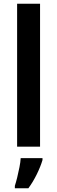

<svg xmlns="http://www.w3.org/2000/svg" viewBox="-20 -780 303 1021"><path d="M193 0H71V-760H193ZM206 71Q196 105 176 146Q156 187 131 221H59V208Q65 190 71.5 163.5Q78 137 83.5 109Q89 81 90 61H206Z"/></svg>

Font: Noto Sans Lao SemiCondensed SemiBold
Style: Regular
Weight: 600
Width: 4
Designer: Monotype Design Team
Foundry: Monotype Imaging Inc.
Version: Version 2.003; ttfautohint (v1.8.4.7-5d5b)